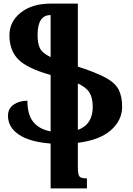

<svg xmlns="http://www.w3.org/2000/svg" viewBox="-20 -783 733 1058"><path d="M32 -589Q32 -505 81 -455.5Q130 -406 259 -370V-59Q196 -71 163.5 -111Q131 -151 131 -228Q86 -228 55 -206.5Q24 -185 24 -145Q24 -82 83.5 -41.5Q143 -1 259 8V255H459V200Q426 200 417.5 189Q409 178 409 138V4Q529 -11 591 -65.5Q653 -120 653 -195Q653 -252 633.5 -289.5Q614 -327 561 -355.5Q508 -384 409 -416V-763H259Q157 -763 94.5 -713.5Q32 -664 32 -589ZM491 -194Q491 -97 409 -67V-323Q455 -302 473 -273Q491 -244 491 -194ZM187 -590Q187 -700 259 -700V-468Q212 -491 199.5 -518.5Q187 -546 187 -590Z"/></svg>

Font: Noto Serif Armenian SemiCondensed Extra
Style: Regular
Weight: 800
Width: 4
Designer: Monotype Design Team
Foundry: Monotype Imaging Inc.
Version: Version 1.901